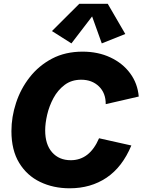

<svg xmlns="http://www.w3.org/2000/svg" viewBox="-20 -992 761 1025"><path d="M352.1 13.2Q264.6 13.2 194.1 -20.8Q123.5 -54.7 82.3 -122.6Q41 -190.4 41 -292Q41 -367.7 65.7 -442.9Q90.3 -518.1 138.7 -579.8Q187 -641.6 257.8 -679Q328.6 -716.3 420.9 -716.3Q503.4 -716.3 569.1 -685.5Q634.8 -654.8 674.8 -600.6Q714.8 -546.4 720.7 -476.6L544.4 -436Q544.9 -495.1 508.1 -530.8Q471.2 -566.4 413.6 -566.4Q361.8 -566.4 325.2 -538.8Q288.6 -511.2 265.6 -468.8Q242.7 -426.3 231.9 -379.9Q221.2 -333.5 221.2 -295.9Q221.2 -220.7 258.3 -178.7Q295.4 -136.7 357.9 -136.7Q458.5 -136.7 508.8 -253.9L681.2 -215.3Q632.8 -99.6 548.6 -43.2Q464.4 13.2 352.1 13.2ZM361.3 -760.3 257.3 -826.2 403.3 -971.7H555.2L648.9 -810.5L523.4 -760.3L471.7 -904.3Z"/></svg>

Font: Schibsted Grotesk ExtraBold
Style: Italic
Weight: 800
Italic angle: -12°
Designer: Bakken & Baeck AS, Henrik Kongsvoll
Foundry: Schibsted ASA
Version: Version 1.100; ttfautohint (v1.8.4.7-5d5b);gftools[0.9.25]